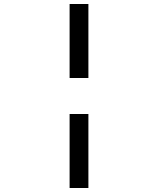

<svg xmlns="http://www.w3.org/2000/svg" viewBox="-20 -880 790 960"><path d="M422 -860V-490H328V-860ZM422 -310V60H328V-310Z"/></svg>

Font: Martian Mono SemiExpanded
Style: Regular
Weight: 400
Width: 6
Monospace: yes
Designer: Roman Shamin
Foundry: Evil Martians
Version: Version 1.000